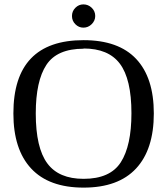

<svg xmlns="http://www.w3.org/2000/svg" viewBox="-20 -844 762 875"><path d="M361 -623V-622Q240 -622 191.5 -548.5Q143 -475 143 -327Q143 -170 196 -99Q248 -29 361 -29Q482 -29 530.5 -104.5Q579 -180 579 -328Q579 -484 526 -554Q474 -623 361 -623ZM41 -327Q41 -661 361 -661Q520 -661 600.5 -575.5Q681 -490 681 -327Q681 -163 600 -76Q519 11 361 11Q203 11 122 -76Q41 -163 41 -327ZM360 -824Q382 -824 398 -808.5Q414 -793 414 -771Q414 -750 398 -734Q382 -718 360 -718Q339 -718 323.5 -733.5Q308 -749 308 -771Q308 -793 323.5 -808.5Q339 -824 360 -824Z"/></svg>

Font: Libra Serif Modern
Style: Regular
Weight: 400
Designer: Stefan Peev, Context Ltd
Foundry: Stefan Peev, Context Ltd
Version: Version 1.000